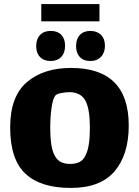

<svg xmlns="http://www.w3.org/2000/svg" viewBox="-20 -911 683 944"><path d="M30 -284Q30 -437 112 -507Q194 -577 329 -577Q613 -577 613 -294Q613 -151 543.5 -69Q474 13 328 13Q179 13 104.5 -57.5Q30 -128 30 -284ZM401 -148Q422 -189 422 -282Q422 -373 401 -414Q380 -456 324 -458Q303 -458 280.5 -453.5Q258 -449 252 -441Q240 -427 233.5 -381.5Q227 -336 227 -282Q227 -198 243 -159Q254 -130 274 -117.5Q294 -105 324 -105Q352 -105 371 -114.5Q390 -124 401 -148ZM229 -611Q196 -611 177 -630.5Q158 -650 158 -684Q158 -719 177 -739Q196 -759 229 -759Q263 -759 281.5 -739.5Q300 -720 300 -686Q300 -651 281 -631Q262 -611 229 -611ZM424 -611Q391 -611 372.5 -630.5Q354 -650 354 -684Q354 -719 372.5 -739Q391 -759 424 -759Q457 -759 476.5 -739.5Q496 -720 496 -686Q496 -652 476.5 -631.5Q457 -611 424 -611ZM183 -891H469V-806H183Z"/></svg>

Font: Lalezar
Style: Regular
Weight: 400
Designer: Borna Izadpanah
Foundry: Borna Izadpanah
Version: Version 1.004